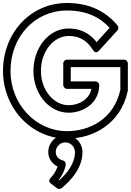

<svg xmlns="http://www.w3.org/2000/svg" viewBox="-22 -885 873 1281"><path d="M781 -437V-285.7C737.8 -91.7 577.7 -10 425 -10C218.1 -10 48 -188.5 48 -412C48 -637.1 208.2 -815 425 -815C554.3 -815 643.9 -770.4 709.5 -699.4L622.6 -604C571.6 -669.4 506.9 -695 436 -695C301.9 -695 201 -564.4 201 -412C201 -262.3 302.1 -133 436 -133C535.2 -133 640 -198.3 640 -317C640 -332.1 625.7 -342 615 -342H450V-437ZM831 -462C831 -472.7 821.1 -487 806 -487H425C414.3 -487 400 -477.1 400 -462V-317C400 -306.3 409.9 -292 425 -292H587.7C574.9 -225 508.9 -183 436 -183C337.9 -183 251 -281.7 251 -412C251 -545.6 338.1 -645 436 -645C501.5 -645 555 -621 598.8 -550.8C616.8 -521.9 636.6 -545.1 638.5 -547.2L761.5 -682.2C769.6 -691.1 770.2 -705.4 762.3 -714.9C685.8 -807.3 576.7 -865 425 -865C177.8 -865 -2 -660.9 -2 -412C-2 -163.5 187.9 40 425 40C595.6 40 782.5 -55.1 830.4 -277.7C830.7 -279 831 -281.3 831 -283ZM413 15C350.8 15 300 66.5 300 130C300 174.1 327.8 209.5 362.2 225.9C346.8 271.8 317.1 300.6 314.9 302.7C307.6 310.9 300.2 326.2 317.7 339.8L357.7 370.8C367 378 380.5 377.2 388.9 370.3C453.5 316.9 528 235.5 528 130C528 66.3 476.7 15 413 15ZM413 65C449.3 65 478 93.7 478 130C478 203.7 429.2 268.2 372.2 318.8L369.2 316.4C385.3 295.5 408.2 260.1 416.6 214.5C418.8 202.6 411.1 188.8 397.8 185.7C369.2 178.9 350 156.9 350 130C350 93.5 379.2 65 413 65Z"/></svg>

Font: Hussar Techniczny
Style: Bold 
Weight: 700
Foundry: Cannot Into Space Fonts
Version: Version 0.77